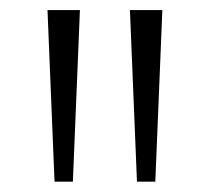

<svg xmlns="http://www.w3.org/2000/svg" viewBox="-20 -828 417 382"><path d="M88.5 -466.5 74.5 -808H139L125 -466.5ZM252.5 -466.5 238.5 -808H303L289 -466.5Z"/></svg>

Font: Encode Sans SemiExpanded Light
Style: Regular
Weight: 300
Width: 6
Designer: Multiple Designers
Foundry: Impallari Type
Version: Version 3.002